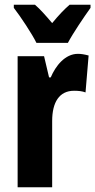

<svg xmlns="http://www.w3.org/2000/svg" viewBox="-20 -786 400 806"><path d="M133 -606H265C286 -646 332 -714 360 -753V-766H272C249 -746 227 -723 199 -689C172 -721 148 -748 127 -766H38V-753C66 -717 115 -643 133 -606ZM307 -560C253 -560 213 -509 193 -461H186L165 -550H54V0H199V-278C199 -357 229 -405 291 -405C311 -405 326 -403 339 -398L352 -553C333 -558 320 -560 307 -560Z"/></svg>

Font: Noto Sans Khmer UI ExtraCondensed ExtraBold
Style: Regular
Weight: 800
Width: 2
Designer: Danh Hong and the Monotype Design Team
Foundry: Monotype Imaging Inc.
Version: Version 2.002